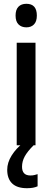

<svg xmlns="http://www.w3.org/2000/svg" viewBox="-20 -765 276 1011"><path d="M119 -745Q174 -745 174 -683Q174 -652 159 -636.5Q144 -621 119 -621Q93 -621 77.5 -636.5Q62 -652 62 -683Q62 -714 77 -729.5Q92 -745 119 -745ZM167 -540V0H68V-540ZM96 113Q96 159 140 159Q153 159 162 156.5Q171 154 178 152V216Q167 221 153.5 223.5Q140 226 122 226Q70 226 44 201Q18 176 18 129Q18 91 41.5 53.5Q65 16 104 -14L157 0Q124 33 110 59Q96 85 96 113Z"/></svg>

Font: Noto Sans Lao Condensed Medium
Style: Regular
Weight: 500
Width: 3
Designer: Monotype Design Team
Foundry: Monotype Imaging Inc.
Version: Version 2.003; ttfautohint (v1.8.4.7-5d5b)